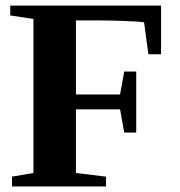

<svg xmlns="http://www.w3.org/2000/svg" viewBox="-20 -675 651 695"><path d="M254.9 -279.3V-48.8L363.8 -35.6V0H23.4V-35.6L101.1 -48.8V-606.4L17.1 -619.1V-654.8H563V-478.5H517.1L501.5 -594.2Q477.5 -597.7 422.4 -599.4Q367.2 -601.1 335.4 -601.1H254.9V-333H414.6L429.7 -416H473.1V-195.3H429.7L414.6 -279.3Z"/></svg>

Font: Tinos
Style: Bold
Weight: 700
Designer: Steve Matteson
Foundry: Monotype Imaging Inc.
Version: Version 1.23